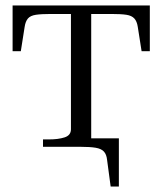

<svg xmlns="http://www.w3.org/2000/svg" viewBox="-20 -536 592 701"><path d="M137 0V-27H159Q193 -27 216 -34.5Q239 -42 239 -64V-516H313V0ZM414 145H384L371 48Q369 28 359.5 17.5Q350 7 329.5 3.5Q309 0 274 0H246V-31H414ZM483 -438Q480 -458 470.5 -468.5Q461 -479 441.5 -482Q422 -485 386 -485H166Q131 -485 111 -482Q91 -479 82 -468.5Q73 -458 70 -438L56 -349H26V-516H527V-349H497Z"/></svg>

Font: Roboto Serif 120pt Expanded Light
Style: Regular
Weight: 300
Width: 7
Designer: Greg Gazdowicz
Foundry: Commercial Type
Version: Version 1.008